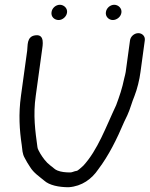

<svg xmlns="http://www.w3.org/2000/svg" viewBox="-20 -797 627 805"><path d="M424 -746C421 -728 436 -713 453 -713C470 -713 487 -727 489 -744C492 -762 476 -777 459 -777C442 -777 426 -763 424 -746ZM196 -746C193 -726 209 -713 226 -713C243 -713 259 -728 261 -744C264 -762 248 -777 231 -777C214 -777 198 -763 196 -746ZM560 -658C543 -658 527 -644 525 -627L507 -495C506 -487 503 -478 501 -469C492 -425 481 -394 467 -356C424 -265 390 -168 329 -102C322 -95 305 -81 303 -81C289 -79 284 -74 274 -74C254 -74 236 -76 221 -82C210 -86 204 -94 190 -104C173 -117 160 -135 149 -153C144 -163 138 -171 137 -180C128 -246 118 -314 130 -396L156 -585C159 -607 169 -654 129 -649C90 -645 97 -603 94 -585L68 -396C57 -318 62 -250 71 -190C74 -169 73 -153 84 -134C91 -120 97 -111 106 -97C121 -72 146 -56 165 -40C187 -20 227 -12 268 -12C324 -16 365 -47 392 -87C436 -145 470 -214 501 -287L514 -314C526 -340 533 -369 544 -395C555 -423 565 -463 569 -495L587 -627C590 -645 576 -658 560 -658Z"/></svg>

Font: PolanStronk
Style: BdIta
Weight: 700
Version: Version 1.0